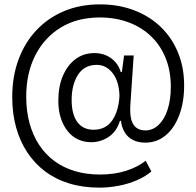

<svg xmlns="http://www.w3.org/2000/svg" viewBox="-20 -758 898 879"><path d="M435 101Q360 101 297.5 82Q235 63 186.5 26.5Q138 -10 104.5 -61Q71 -112 53.5 -175.5Q36 -239 36 -314Q36 -408 65 -486Q94 -564 147.5 -620.5Q201 -677 274.5 -707.5Q348 -738 438 -738Q522 -738 592.5 -711.5Q663 -685 714.5 -636Q766 -587 794.5 -518.5Q823 -450 823 -367Q823 -290 800.5 -230.5Q778 -171 738 -138Q698 -105 645 -105Q613 -105 589 -117Q565 -129 551 -152Q537 -175 534 -205H529Q514 -155 477 -131Q440 -107 398 -107Q366 -107 339 -119Q312 -131 291.5 -155.5Q271 -180 259 -215.5Q247 -251 247 -297Q247 -362 268 -411Q289 -460 326 -487.5Q363 -515 412 -515Q442 -515 466 -504.5Q490 -494 507.5 -474.5Q525 -455 533 -428H538L548 -504H592L577 -281Q574 -237 581 -211Q588 -185 604.5 -173Q621 -161 645 -161Q680 -161 706.5 -186.5Q733 -212 747.5 -257Q762 -302 762 -361Q762 -433 738.5 -491.5Q715 -550 672 -591.5Q629 -633 569 -655.5Q509 -678 437 -678Q333 -678 257.5 -631.5Q182 -585 141 -503.5Q100 -422 100 -316Q100 -249 115.5 -193Q131 -137 160 -93.5Q189 -50 230 -20Q271 10 323.5 25.5Q376 41 437 41Q504 41 557 24Q610 7 647 -22L673 27Q646 50 607 67Q568 84 523 92.5Q478 101 435 101ZM408 -164Q464 -164 493.5 -206.5Q523 -249 527 -319Q526 -353 518 -379Q510 -405 496 -423Q482 -441 464 -451Q446 -461 423 -461Q366 -461 337 -415.5Q308 -370 308 -300Q308 -266 315 -240.5Q322 -215 335 -198Q348 -181 366.5 -172.5Q385 -164 408 -164Z"/></svg>

Font: Hubot Sans Condensed ExtraLight
Style: Regular
Weight: 400
Version: Version 2.000